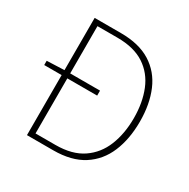

<svg xmlns="http://www.w3.org/2000/svg" viewBox="-151 -798 922 936"><g transform="rotate(30 310.0 -330.0)"><path d="M22 -338V-362L122 -366H320V-338ZM120 0V-660H268Q370 -660 435.5 -619Q501 -578 532.5 -504Q564 -430 564 -332Q564 -234 532.5 -159Q501 -84 435.5 -42Q370 0 268 0ZM152 -28H264Q358 -28 416.5 -68Q475 -108 502.5 -176.5Q530 -245 530 -332Q530 -419 502.5 -487Q475 -555 416.5 -593.5Q358 -632 264 -632H152Z"/></g></svg>

Font: Mada ExtraLight
Style: Regular
Weight: 250
Designer: Khaled Hosny
Version: Version 1.5